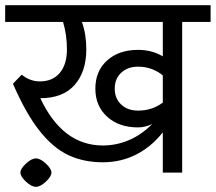

<svg xmlns="http://www.w3.org/2000/svg" viewBox="-30 -668 835 743"><path d="M785 -583H675V0H600V-156Q556 -100 497 -70Q438 -40 368 -40Q293 -40 234 -68Q175 -96 122.5 -162.5Q70 -229 20 -344L54 -379Q86 -353 124 -353Q174 -353 201.5 -386Q229 -419 229 -477Q229 -533 214 -583H-10V-648H785ZM368 -105Q420 -105 468.5 -125.5Q517 -146 559 -188Q531 -175 504 -175Q430 -175 384.5 -216.5Q339 -258 339 -325Q339 -393 384.5 -434Q430 -475 504 -475Q558 -475 600 -450V-583H287Q304 -535 304 -477Q304 -391 259 -339.5Q214 -288 126 -288Q212 -105 368 -105ZM504 -240Q559 -240 600 -271V-376Q583 -391 558 -400.5Q533 -410 504 -410Q464 -410 439 -386.5Q414 -363 414 -325Q414 -287 439 -263.5Q464 -240 504 -240ZM49 0Q49 -15 70.5 -35Q92 -55 109 -55Q126 -55 147.5 -35Q169 -15 169 0Q169 15 147.5 35Q126 55 109 55Q92 55 70.5 35Q49 15 49 0Z"/></svg>

Font: Madhuban Light
Style: Regular
Weight: 300
Designer: jaikishan Patel
Foundry: MagicType
Version: Version 1.000